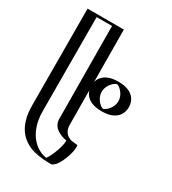

<svg xmlns="http://www.w3.org/2000/svg" viewBox="-198 -931 930 1036"><g transform="rotate(30 267.0 -412.5)"><path d="M268 0C138 0 64.6 -86 64.6 -225L62.6 -825H238.6L242.6 -234C242.6 -169.4 314.9 -163.9 325.6 -163C356.1 -160.5 298.6 0 268 0ZM379.6 -567C430.6 -567 471.6 -526 471.6 -475C471.6 -424 430.6 -383 379.6 -383C328.6 -383 287.6 -424 287.6 -475C287.6 -526 328.6 -567 379.6 -567ZM266.9 -15C145.6 -15.8 79.6 -92.7 79.6 -225.1L77.7 -810H223.7L227.6 -234C227.6 -161.5 301.7 -150.4 319.1 -148.5C321.7 -118.1 283.3 -25.4 266.9 -15ZM379.6 -552C422.4 -552 456.6 -517.7 456.6 -475C456.6 -432.3 422.4 -398 379.6 -398C336.9 -398 302.6 -432.3 302.6 -475C302.6 -517.7 336.9 -552 379.6 -552ZM266.9 -15C283.3 -25.4 321.7 -118.1 319.1 -148.5C301.7 -150.4 227.6 -161.5 227.6 -234L223.7 -810H77.7L79.6 -225C79.6 -92.7 145.6 -15.8 266.9 -15ZM379.6 -552C336.9 -552 302.6 -517.7 302.6 -475C302.6 -432.3 336.9 -398 379.6 -398C422.4 -398 456.6 -432.3 456.6 -475C456.6 -517.7 422.4 -552 379.6 -552ZM271.2 0 274.9 -2.4C300.6 -18.7 337.2 -112.7 334.1 -149.8L333 -162.1L320.7 -163.4C302.4 -165.4 242.6 -175.5 242.6 -234.1L238.6 -825H62.6L64.6 -225C64.6 -84 138.1 -0.8 271.2 0ZM379.6 -567C328.6 -567 287.6 -526 287.6 -475C287.6 -424 328.6 -383 379.6 -383C430.6 -383 471.6 -424 471.6 -475C471.6 -526 430.6 -567 379.6 -567ZM246.8 -16.3C174.6 -25.8 104.6 -96.9 104.6 -225L102.7 -810H198.7L202.6 -234C202.6 -180.3 252.6 -158.6 293.9 -151.3C297.7 -125 268.8 -43.5 246.8 -16.3ZM379.6 -551.8C396.1 -548 431.6 -517.7 431.6 -475C431.6 -432 395.5 -401.9 379.6 -398.2C363.2 -402 327.6 -432.3 327.6 -475C327.6 -518 363.7 -548.1 379.6 -551.8ZM301.4 -7.4C329.7 -25.5 362 -114.8 359.1 -149L358.2 -159.9L330.2 -162.9C330.2 -162.9 267.6 -165.5 267.6 -234L263.6 -825H37.6L39.6 -225C39.6 -97.1 95.1 -1.1 266.2 0L289.5 0.1ZM379.6 -567C285.6 -567 262.6 -514.3 262.6 -475C262.6 -435.7 285.6 -383 379.6 -383C473.7 -383 496.6 -435.7 496.6 -475C496.6 -514.3 473.7 -567 379.6 -567Z"/></g></svg>

Font: Hussar Outliner
Style: Regular
Weight: 700
Foundry: Cannot Into Space Fonts
Version: Version 0.92